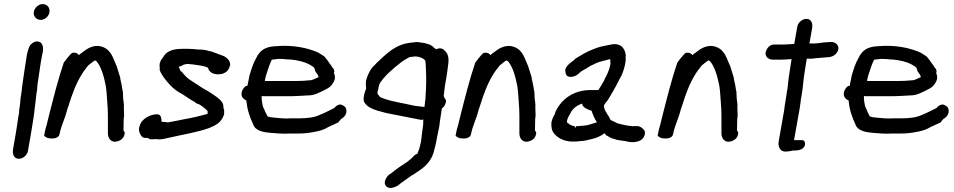

<svg xmlns="http://www.w3.org/2000/svg" viewBox="-20 -696 4651 936"><path d="M145 -639C141 -617 157 -599 179 -599C199 -599 218 -617 221 -636C225 -658 210 -676 188 -676C168 -676 149 -659 145 -639ZM111 -428C103 -382 97 -335 90 -289C88 -277 87 -265 86 -255L84 -241L80 -216C79 -201 78 -183 75 -168L74 -167C74 -161 73 -154 73 -146L69 -125C65 -94 60 -64 55 -34L44 29C40 49 44 78 72 78C92 78 112 61 116 41L129 -33C134 -64 139 -95 144 -125L146 -141C147 -145 148 -152 148 -158C150 -170 151 -187 153 -198V-199C154 -210 156 -220 157 -233C158 -241 159 -250 161 -259V-260C161 -267 162 -275 163 -285C170 -328 175 -372 183 -415L188 -440C192 -460 192 -494 160 -494C144 -494 135 -483 126 -475C119 -461 114 -444 111 -428Z M195 -34C204 -27 211 -21 229 -21C237 -20 266 -21 270 -41C278 -84 297 -117 308 -163L314 -180C331 -236 351 -289 377 -331C386 -347 398 -361 410 -377L434 -396C436 -398 440 -399 442 -401H445C447 -400 448 -399 451 -397C475 -368 487 -321 496 -276L499 -251C500 -234 502 -215 503 -198C507 -155 506 -111 506 -64V-46C506 -29 514 -8 537 -5H538C560 -5 583 -18 587 -41C588 -46 590 -52 582 -59C582 -75 583 -96 583 -115L585 -133C585 -152 583 -168 584 -185V-187C581 -205 579 -229 579 -250V-251L578 -252C576 -262 575 -271 573 -282L566 -314L567 -315C561 -336 554 -355 548 -376V-377H547C532 -409 524 -451 481 -467C448 -480 415 -466 393 -449C392 -448 386 -444 382 -441L371 -433C369 -432 369 -431 365 -427C360 -435 349 -441 335 -439H334C323 -436 292 -391 291 -391C263 -309 241 -220 218 -130L208 -89C205 -77 200 -63 198 -50Z M661 -82C650 -60 667 -31 677 -26H678C686 -22 694 -24 698 -24C702 -23 708 -19 712 -17H714C723 -17 730 -17 741 -18C765 -13 789 -22 806 -25C869 -40 939 -50 1000 -72C1031 -85 1059 -98 1072 -137L1073 -139L1072 -141L1073 -148L1072 -150L1073 -155C1073 -162 1071 -165 1069 -171C1071 -190 1060 -203 1050 -212C1028 -231 1010 -241 987 -256H986C960 -270 938 -287 912 -303C894 -313 880 -329 867 -345C865 -347 857 -351 858 -355C857 -360 853 -366 851 -371C860 -372 868 -376 876 -381L891 -384H900C901 -384 903 -383 908 -383C912 -383 913 -382 920 -382C947 -377 976 -376 993 -366C995 -364 995 -361 997 -359V-357C1004 -342 1024 -332 1048 -334C1072 -334 1096 -349 1101 -377L1102 -378C1103 -403 1084 -415 1071 -423H1070C1066 -425 1019 -442 1019 -442C1017 -443 1015 -444 1009 -445L997 -448C989 -451 976 -453 966 -454H965C959 -454 951 -455 939 -455C933 -456 928 -456 922 -457H921C914 -457 905 -458 896 -458H873C838 -458 795 -454 776 -418C773 -414 766 -406 762 -397V-395C762 -395 760 -393 759 -388C758 -380 757 -374 759 -365L758 -356C763 -340 776 -321 785 -310L797 -295C813 -276 832 -258 853 -246L872 -235C883 -227 896 -220 905 -213H906L919 -204L923 -203L935 -194L944 -189H948C955 -184 966 -179 971 -173H972C977 -170 983 -163 991 -156C993 -154 992 -150 992 -148V-146V-144V-141C971 -136 954 -130 934 -126L906 -120C898 -119 888 -117 879 -115C863 -111 847 -109 829 -105L797 -99V-100H795C794 -100 790 -101 785 -101C782 -102 775 -102 772 -102H768C766 -120 767 -137 747 -139H745C714 -139 669 -117 661 -82Z M1158 -245C1154 -222 1169 -212 1181 -206C1185 -160 1198 -125 1214 -90C1225 -57 1266 -51 1302 -48C1330 -46 1359 -43 1392 -45H1431C1459 -45 1482 -47 1507 -52C1536 -57 1557 -62 1583 -78C1597 -84 1614 -92 1629 -99C1633 -105 1638 -110 1643 -116C1651 -120 1665 -131 1668 -146C1671 -165 1665 -176 1652 -182C1635 -194 1617 -179 1609 -169C1588 -159 1566 -147 1544 -138H1543C1514 -123 1478 -119 1435 -119H1395C1368 -117 1347 -120 1322 -122C1307 -123 1291 -125 1284 -129C1280 -136 1275 -146 1272 -153C1268 -166 1262 -172 1260 -184C1258 -199 1254 -213 1256 -228C1260 -227 1265 -227 1267 -227H1401C1429 -228 1456 -229 1484 -231C1512 -231 1532 -243 1550 -251H1551L1552 -252C1568 -261 1590 -267 1604 -292C1617 -312 1613 -328 1608 -339L1610 -349C1608 -356 1607 -362 1601 -366C1597 -373 1592 -381 1586 -388C1580 -398 1571 -409 1562 -420C1553 -426 1545 -432 1534 -438H1533V-439C1483 -462 1409 -478 1329 -471C1311 -470 1292 -469 1273 -460C1253 -451 1238 -433 1229 -413C1214 -387 1205 -358 1196 -327L1191 -301C1189 -295 1188 -289 1187 -279L1176 -275C1168 -268 1160 -257 1158 -245ZM1271 -301C1272 -309 1274 -319 1277 -329C1286 -355 1293 -381 1305 -405C1314 -406 1326 -407 1339 -409C1353 -409 1369 -408 1386 -406H1395C1429 -403 1463 -395 1486 -383C1494 -378 1514 -368 1513 -362C1516 -355 1516 -347 1521 -343C1526 -337 1533 -326 1533 -320C1525 -317 1519 -313 1511 -310C1505 -308 1498 -305 1496 -305H1495C1469 -302 1441 -301 1414 -301Z M1767 -312C1761 -295 1764 -276 1765 -264C1762 -256 1757 -244 1755 -234C1753 -222 1750 -205 1757 -196C1769 -176 1793 -165 1819 -157L1863 -145C1920 -134 1974 -123 2031 -112L2033 -111C2037 -113 2038 -113 2044 -113C2041 -92 2046 -102 2041 -75V-74C2041 -67 2039 -61 2038 -53V-52C2036 -35 2034 -20 2032 -2C2032 -2 2031 -1 2030 3C2029 10 2028 15 2026 20V22C2024 31 2020 38 2015 53C2014 54 2007 57 2003 59L2001 61C1989 74 1979 83 1964 94C1940 109 1912 128 1888 148L1876 156C1860 170 1845 199 1866 215C1885 228 1909 214 1919 209C1939 192 1963 177 1986 160C1994 156 2004 150 2011 144C2049 121 2088 88 2098 30C2100 25 2102 18 2103 10C2105 5 2105 2 2106 -1L2108 -13C2110 -26 2118 -62 2121 -77C2124 -92 2122 -88 2124 -101L2127 -120C2131 -145 2131 -144 2134 -167C2140 -172 2148 -179 2152 -192C2156 -201 2155 -210 2148 -217L2143 -228C2145 -246 2148 -266 2150 -285L2152 -294C2158 -326 2162 -358 2166 -390C2168 -411 2165 -433 2151 -446C2144 -455 2130 -467 2107 -456C2102 -459 2092 -464 2091 -469C2085 -471 2084 -474 2077 -478H2076C2063 -483 2050 -487 2035 -488C2027 -490 2018 -491 2010 -491H2008C2002 -490 1996 -489 1991 -489H1990C1983 -488 1975 -487 1969 -486C1924 -479 1886 -453 1857 -427C1848 -419 1839 -411 1829 -401C1822 -395 1814 -388 1806 -378C1786 -361 1775 -336 1767 -312ZM1821 -252 1824 -259 1825 -269C1826 -273 1828 -277 1829 -283C1829 -284 1829 -286 1833 -292C1845 -310 1860 -327 1876 -342C1895 -360 1914 -376 1935 -392C1947 -402 1959 -407 1977 -418C1984 -419 1985 -419 1988 -419H1990C1992 -420 1997 -420 2003 -421C2023 -421 2041 -413 2052 -403C2055 -395 2055 -387 2056 -370V-366C2059 -314 2058 -276 2054 -216C2053 -208 2052 -199 2051 -189C2051 -188 2050 -175 2049 -175H2043C2041 -175 2036 -176 2029 -177C2013 -179 1998 -180 1985 -184H1984L1956 -190C1911 -199 1866 -207 1833 -223L1825 -233C1821 -236 1819 -239 1821 -252Z M2201 -34C2210 -27 2217 -21 2235 -21C2243 -20 2272 -21 2276 -41C2284 -84 2303 -117 2314 -163L2320 -180C2337 -236 2357 -289 2383 -331C2392 -347 2404 -361 2416 -377L2440 -396C2442 -398 2446 -399 2448 -401H2451C2453 -400 2454 -399 2457 -397C2481 -368 2493 -321 2502 -276L2505 -251C2506 -234 2508 -215 2509 -198C2513 -155 2512 -111 2512 -64V-46C2512 -29 2520 -8 2543 -5H2544C2566 -5 2589 -18 2593 -41C2594 -46 2596 -52 2588 -59C2588 -75 2589 -96 2589 -115L2591 -133C2591 -152 2589 -168 2590 -185V-187C2587 -205 2585 -229 2585 -250V-251L2584 -252C2582 -262 2581 -271 2579 -282L2572 -314L2573 -315C2567 -336 2560 -355 2554 -376V-377H2553C2538 -409 2530 -451 2487 -467C2454 -480 2421 -466 2399 -449C2398 -448 2392 -444 2388 -441L2377 -433C2375 -432 2375 -431 2371 -427C2366 -435 2355 -441 2341 -439H2340C2329 -436 2298 -391 2297 -391C2269 -309 2247 -220 2224 -130L2214 -89C2211 -77 2206 -63 2204 -50Z M2668 -96C2667 -76 2670 -58 2682 -44C2702 -21 2735 -3 2784 -6C2791 -6 2800 -7 2807 -8C2825 -8 2845 -13 2860 -17C2883 -22 2907 -30 2927 -47C2929 -42 2934 -39 2937 -35H2938C2947 -31 2956 -22 2973 -19C2988 -12 3011 -11 3029 -8C3043 -4 3065 0 3086 -6C3103 -8 3122 -24 3124 -45C3125 -50 3123 -55 3122 -59C3115 -68 3102 -85 3075 -81H3066L3065 -80H3064L3063 -81L3044 -83L3027 -86C3017 -88 3003 -91 2992 -94C2982 -98 2971 -105 2957 -111C2952 -119 2948 -130 2942 -137C2933 -154 2924 -162 2924 -182C2927 -187 2932 -195 2937 -201H2938L2939 -202C2950 -219 2958 -233 2968 -250C2978 -267 2989 -288 2998 -306L3012 -332V-333C3020 -353 3025 -368 3029 -392C3031 -403 3030 -414 3030 -422L3031 -423C3029 -455 3011 -486 2965 -480H2964C2931 -473 2904 -470 2872 -456C2839 -444 2815 -428 2788 -412L2784 -409C2776 -399 2770 -398 2753 -383C2745 -375 2731 -361 2737 -343C2740 -309 2785 -320 2802 -338C2810 -346 2817 -351 2834 -360H2835L2836 -361C2848 -369 2863 -378 2876 -383H2877V-384C2898 -395 2925 -400 2955 -408V-404C2955 -397 2956 -391 2956 -384C2952 -361 2942 -337 2932 -318H2931V-317C2924 -298 2909 -277 2897 -257H2858C2778 -257 2717 -214 2688 -151C2686 -146 2686 -142 2684 -139C2677 -127 2671 -114 2668 -98ZM2744 -106 2745 -111C2746 -117 2753 -131 2757 -138L2758 -139L2759 -140C2769 -165 2791 -182 2818 -191V-188C2823 -170 2844 -163 2864 -156C2870 -138 2878 -117 2890 -100C2869 -94 2846 -84 2828 -84H2827L2822 -83L2806 -82L2800 -81H2789C2784 -70 2783 -70 2782 -81H2780C2775 -81 2772 -82 2769 -84H2768L2767 -85H2765C2760 -87 2755 -90 2752 -94H2751C2746 -96 2743 -100 2744 -106Z M3186 -34C3195 -27 3202 -21 3220 -21C3228 -20 3257 -21 3261 -41C3269 -84 3288 -117 3299 -163L3305 -180C3322 -236 3342 -289 3368 -331C3377 -347 3389 -361 3401 -377L3425 -396C3427 -398 3431 -399 3433 -401H3436C3438 -400 3439 -399 3442 -397C3466 -368 3478 -321 3487 -276L3490 -251C3491 -234 3493 -215 3494 -198C3498 -155 3497 -111 3497 -64V-46C3497 -29 3505 -8 3528 -5H3529C3551 -5 3574 -18 3578 -41C3579 -46 3581 -52 3573 -59C3573 -75 3574 -96 3574 -115L3576 -133C3576 -152 3574 -168 3575 -185V-187C3572 -205 3570 -229 3570 -250V-251L3569 -252C3567 -262 3566 -271 3564 -282L3557 -314L3558 -315C3552 -336 3545 -355 3539 -376V-377H3538C3523 -409 3515 -451 3472 -467C3439 -480 3406 -466 3384 -449C3383 -448 3377 -444 3373 -441L3362 -433C3360 -432 3360 -431 3356 -427C3351 -435 3340 -441 3326 -439H3325C3314 -436 3283 -391 3282 -391C3254 -309 3232 -220 3209 -130L3199 -89C3196 -77 3191 -63 3189 -50Z M3712 -435C3713 -415 3730 -405 3751 -405H3785C3804 -405 3820 -407 3839 -408C3838 -400 3835 -387 3833 -370C3827 -337 3822 -296 3819 -264C3817 -252 3814 -240 3813 -226L3809 -203L3808 -195C3806 -184 3804 -173 3803 -160L3776 -6C3772 17 3782 43 3809 43C3821 43 3832 41 3844 38C3858 37 3894 41 3904 12V10C3906 0 3903 -13 3889 -13H3851L3878 -165C3879 -175 3881 -187 3883 -199V-200C3883 -207 3885 -216 3887 -226C3889 -239 3891 -253 3893 -266C3894 -277 3896 -294 3898 -313C3901 -329 3902 -345 3905 -360C3908 -380 3911 -399 3913 -410H3939C3965 -414 3987 -414 4015 -417C4036 -417 4062 -430 4067 -456C4071 -477 4050 -494 4028 -491C4024 -491 4017 -491 4011 -490C3992 -490 3967 -484 3948 -484H3926L3939 -558C3943 -579 3937 -604 3911 -604C3892 -604 3871 -587 3867 -567L3852 -482C3836 -481 3818 -479 3802 -479H3750C3728 -476 3715 -456 3712 -438Z M4094 -245C4090 -222 4105 -212 4117 -206C4121 -160 4134 -125 4150 -90C4161 -57 4202 -51 4238 -48C4266 -46 4295 -43 4328 -45H4367C4395 -45 4418 -47 4443 -52C4472 -57 4493 -62 4519 -78C4533 -84 4550 -92 4565 -99C4569 -105 4574 -110 4579 -116C4587 -120 4601 -131 4604 -146C4607 -165 4601 -176 4588 -182C4571 -194 4553 -179 4545 -169C4524 -159 4502 -147 4480 -138H4479C4450 -123 4414 -119 4371 -119H4331C4304 -117 4283 -120 4258 -122C4243 -123 4227 -125 4220 -129C4216 -136 4211 -146 4208 -153C4204 -166 4198 -172 4196 -184C4194 -199 4190 -213 4192 -228C4196 -227 4201 -227 4203 -227H4337C4365 -228 4392 -229 4420 -231C4448 -231 4468 -243 4486 -251H4487L4488 -252C4504 -261 4526 -267 4540 -292C4553 -312 4549 -328 4544 -339L4546 -349C4544 -356 4543 -362 4537 -366C4533 -373 4528 -381 4522 -388C4516 -398 4507 -409 4498 -420C4489 -426 4481 -432 4470 -438H4469V-439C4419 -462 4345 -478 4265 -471C4247 -470 4228 -469 4209 -460C4189 -451 4174 -433 4165 -413C4150 -387 4141 -358 4132 -327L4127 -301C4125 -295 4124 -289 4123 -279L4112 -275C4104 -268 4096 -257 4094 -245ZM4207 -301C4208 -309 4210 -319 4213 -329C4222 -355 4229 -381 4241 -405C4250 -406 4262 -407 4275 -409C4289 -409 4305 -408 4322 -406H4331C4365 -403 4399 -395 4422 -383C4430 -378 4450 -368 4449 -362C4452 -355 4452 -347 4457 -343C4462 -337 4469 -326 4469 -320C4461 -317 4455 -313 4447 -310C4441 -308 4434 -305 4432 -305H4431C4405 -302 4377 -301 4350 -301Z"/></svg>

Font: Scribbler
Style: ExBdIta
Weight: 800
Designer: Mew Too
Foundry: Cannot Into Space Fonts
Version: Version 1.001